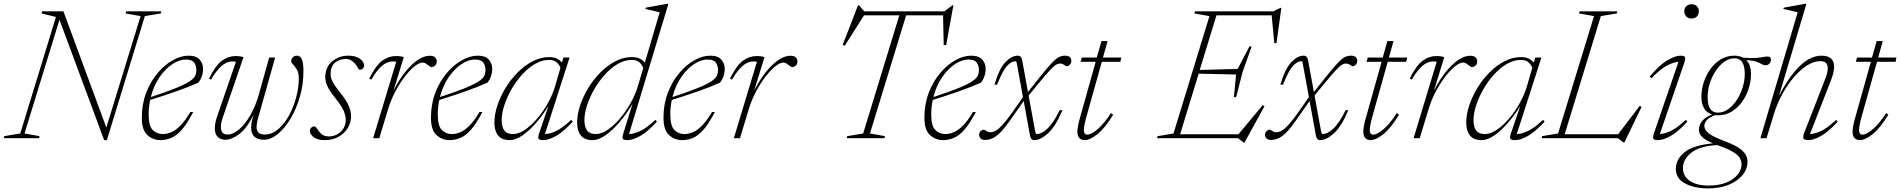

<svg xmlns="http://www.w3.org/2000/svg" viewBox="-47 -730 10036 1014"><path d="M718 -645 517.5 10H503L267 -625.5L82.5 -25L162 -11L159 0H-27L-24 -11L60 -25L248.5 -640.5L172 -659L175.5 -670H288L514.5 -56.5L695.5 -645L616 -659L619 -670H805L802 -659Z M973.5 -138.5Q942 -77.5 913.5 -45.2Q885 -13 857.2 -1.5Q829.5 10 800.5 10Q760.5 10 731.2 -16.8Q702 -43.5 702 -108Q702 -180 725 -240Q748 -300 785.2 -344Q822.5 -388 865.5 -412Q908.5 -436 949 -436Q989.5 -436 1007.5 -415.2Q1025.5 -394.5 1025.5 -366.5Q1025.5 -326 1000.5 -293.5Q951 -271 885.2 -248Q819.5 -225 746 -202Q738 -165 738 -126.5Q738 -65.5 759.2 -43.8Q780.5 -22 813 -22Q832.5 -22 855.2 -30.8Q878 -39.5 903.8 -64.8Q929.5 -90 958.5 -138.5ZM934 -415.5Q899.5 -415.5 862.5 -390.8Q825.5 -366 795 -321.5Q764.5 -277 749.5 -217.5Q835 -245.5 883.8 -265.5Q932.5 -285.5 955.2 -301Q978 -316.5 984 -330.2Q990 -344 990 -359.5Q990 -382.5 978.8 -399Q967.5 -415.5 934 -415.5Z M1374.5 -426H1406L1317 -109.5Q1308 -79 1308 -58.5Q1308 -19.5 1350.5 -19.5Q1389 -19.5 1422 -47.5Q1455 -75.5 1479.5 -120.5Q1504 -165.5 1517.5 -217Q1531 -268.5 1531 -315.5Q1531 -345 1521 -362Q1511 -379 1501 -389Q1491 -399 1491 -406.5Q1491 -420 1500.2 -428Q1509.5 -436 1521 -436Q1538.5 -436 1547 -417.2Q1555.5 -398.5 1555.5 -354Q1555.5 -284 1536.8 -219.2Q1518 -154.5 1487.2 -103.2Q1456.5 -52 1419.8 -22Q1383 8 1347 8Q1279.5 8 1279.5 -56.5Q1279.5 -81.5 1290 -117.5L1292 -123.5Q1256 -51 1216 -21.5Q1176 8 1143 8Q1120 8 1103.8 -6.2Q1087.5 -20.5 1087.5 -53Q1087.5 -80 1100.5 -117.5L1199 -403.5Q1196.5 -404.5 1192 -405Q1187.5 -405.5 1179 -405.5Q1149.5 -405.5 1121.8 -380.5Q1094 -355.5 1067.5 -309.5L1056.5 -315Q1092 -385.5 1125.5 -409.8Q1159 -434 1197.5 -434Q1209 -434 1221.5 -432.2Q1234 -430.5 1239 -428L1129.5 -109.5Q1119.5 -81 1119.5 -60Q1119.5 -19.5 1154.5 -19.5Q1184.5 -19.5 1216.2 -47Q1248 -74.5 1275.8 -123Q1303.5 -171.5 1321 -234.5Z M1612.5 -62.5Q1619.5 -62.5 1625.2 -53.5Q1631 -44.5 1640 -33Q1659 -9.5 1688.5 -9.5Q1726.5 -9.5 1752.8 -34.8Q1779 -60 1779 -96Q1779 -119 1767.8 -145.2Q1756.5 -171.5 1724.5 -211Q1692.5 -251 1681.8 -276Q1671 -301 1671 -322.5Q1671 -376 1707.2 -406Q1743.5 -436 1793 -436Q1832.5 -436 1854.2 -419.2Q1876 -402.5 1876 -384.5Q1876 -375 1870.2 -368.5Q1864.5 -362 1853 -362Q1848 -362 1842.8 -371.8Q1837.5 -381.5 1828.5 -393Q1819.5 -404.5 1807.2 -411.5Q1795 -418.5 1779 -418.5Q1745.5 -418.5 1722.2 -398.8Q1699 -379 1699 -339Q1699 -319 1710 -297.5Q1721 -276 1751 -239Q1781 -202 1794 -172.8Q1807 -143.5 1807 -115.5Q1807 -83 1789.8 -54.2Q1772.5 -25.5 1741.5 -7.8Q1710.5 10 1668.5 10Q1630 10 1609.8 -5.5Q1589.5 -21 1589.5 -38Q1589.5 -48 1596.5 -55.2Q1603.5 -62.5 1612.5 -62.5Z M2045.5 -403.5Q2043 -404.5 2038.5 -405Q2034 -405.5 2025.5 -405.5Q1996 -405.5 1968.2 -380.5Q1940.5 -355.5 1914 -309.5L1903 -315Q1938.5 -385.5 1972 -409.8Q2005.5 -434 2044 -434Q2070.5 -434 2085.5 -428L2031 -251.5Q2074 -335.5 2125.5 -385.5Q2177 -435.5 2223 -435.5Q2242 -435.5 2250.8 -427Q2259.5 -418.5 2259.5 -405Q2259.5 -391.5 2250.5 -383.5Q2241.5 -375.5 2231.5 -375.5Q2228 -375.5 2223.2 -378.8Q2218.5 -382 2213 -386.5Q2208 -391 2200.8 -395.2Q2193.5 -399.5 2185.5 -399.5Q2167 -399.5 2141.8 -379.2Q2116.5 -359 2090 -324.2Q2063.5 -289.5 2040.5 -246Q2017.5 -202.5 2003.5 -156.5L1956 0H1923.5Z M2500.5 -138.5Q2469 -77.5 2440.5 -45.2Q2412 -13 2384.2 -1.5Q2356.5 10 2327.5 10Q2287.5 10 2258.2 -16.8Q2229 -43.5 2229 -108Q2229 -180 2252 -240Q2275 -300 2312.2 -344Q2349.5 -388 2392.5 -412Q2435.5 -436 2476 -436Q2516.5 -436 2534.5 -415.2Q2552.5 -394.5 2552.5 -366.5Q2552.5 -326 2527.5 -293.5Q2478 -271 2412.2 -248Q2346.5 -225 2273 -202Q2265 -165 2265 -126.5Q2265 -65.5 2286.2 -43.8Q2307.5 -22 2340 -22Q2359.5 -22 2382.2 -30.8Q2405 -39.5 2430.8 -64.8Q2456.5 -90 2485.5 -138.5ZM2461 -415.5Q2426.5 -415.5 2389.5 -390.8Q2352.5 -366 2322 -321.5Q2291.5 -277 2276.5 -217.5Q2362 -245.5 2410.8 -265.5Q2459.5 -285.5 2482.2 -301Q2505 -316.5 2511 -330.2Q2517 -344 2517 -359.5Q2517 -382.5 2505.8 -399Q2494.5 -415.5 2461 -415.5Z M2801.5 -29.5 2849.5 -170.5Q2819 -121 2783.2 -80Q2747.5 -39 2711.8 -14.5Q2676 10 2646.5 10Q2602.5 10 2583.2 -15Q2564 -40 2564 -82Q2564 -125 2579.8 -172.8Q2595.5 -220.5 2623.2 -266Q2651 -311.5 2687.8 -348.2Q2724.5 -385 2766.8 -406.8Q2809 -428.5 2853 -428.5Q2877.5 -428.5 2893.5 -420.8Q2909.5 -413 2921 -400L2928.5 -426H2961L2831 -22Q2854 -22.5 2886.8 -36.5Q2919.5 -50.5 2969.5 -97L2978 -87.5Q2926.5 -32 2888 -11Q2849.5 10 2823 10Q2799.5 10 2796.5 1.5Q2793.5 -7 2801.5 -29.5ZM2602.5 -96Q2602.5 -59.5 2616.5 -40.8Q2630.5 -22 2663 -22Q2691.5 -22 2724.5 -44Q2757.5 -66 2789.2 -102.8Q2821 -139.5 2846.5 -185.2Q2872 -231 2886 -279L2913 -372.5Q2904.5 -392 2890.5 -402.8Q2876.5 -413.5 2852.5 -413.5Q2814.5 -413.5 2778 -392Q2741.5 -370.5 2709.8 -335.2Q2678 -300 2654 -257.8Q2630 -215.5 2616.2 -173.2Q2602.5 -131 2602.5 -96Z M3422.5 -87.5Q3371 -32 3332.5 -11Q3294 10 3267.5 10Q3244 10 3241.5 1.5Q3239 -7 3246 -29.5L3293.5 -182Q3263 -130 3226 -86.2Q3189 -42.5 3151.8 -16.2Q3114.5 10 3083.5 10Q3039.5 10 3020.2 -15Q3001 -40 3001 -82Q3001 -125 3016.8 -172.8Q3032.5 -220.5 3060.2 -266Q3088 -311.5 3124.8 -348.2Q3161.5 -385 3203.8 -406.8Q3246 -428.5 3290 -428.5Q3315 -428.5 3331.2 -420.8Q3347.5 -413 3358.5 -399L3437 -665L3361.5 -683L3363.5 -689.5L3474.5 -709.5H3483L3275 -22Q3298 -22.5 3331 -36.5Q3364 -50.5 3414 -97ZM3039.5 -96Q3039.5 -59.5 3053.5 -40.8Q3067.5 -22 3100 -22Q3128.5 -22 3161.2 -44Q3194 -66 3225.8 -102.8Q3257.5 -139.5 3283.2 -185.2Q3309 -231 3323 -279L3350.5 -371.5Q3341.5 -391.5 3327.5 -402.5Q3313.5 -413.5 3289.5 -413.5Q3251.5 -413.5 3215 -392Q3178.5 -370.5 3146.8 -335.2Q3115 -300 3091 -257.8Q3067 -215.5 3053.2 -173.2Q3039.5 -131 3039.5 -96Z M3728.5 -138.5Q3697 -77.5 3668.5 -45.2Q3640 -13 3612.2 -1.5Q3584.5 10 3555.5 10Q3515.5 10 3486.2 -16.8Q3457 -43.5 3457 -108Q3457 -180 3480 -240Q3503 -300 3540.2 -344Q3577.5 -388 3620.5 -412Q3663.5 -436 3704 -436Q3744.5 -436 3762.5 -415.2Q3780.5 -394.5 3780.5 -366.5Q3780.5 -326 3755.5 -293.5Q3706 -271 3640.2 -248Q3574.5 -225 3501 -202Q3493 -165 3493 -126.5Q3493 -65.5 3514.2 -43.8Q3535.5 -22 3568 -22Q3587.5 -22 3610.2 -30.8Q3633 -39.5 3658.8 -64.8Q3684.5 -90 3713.5 -138.5ZM3689 -415.5Q3654.5 -415.5 3617.5 -390.8Q3580.5 -366 3550 -321.5Q3519.5 -277 3504.5 -217.5Q3590 -245.5 3638.8 -265.5Q3687.5 -285.5 3710.2 -301Q3733 -316.5 3739 -330.2Q3745 -344 3745 -359.5Q3745 -382.5 3733.8 -399Q3722.5 -415.5 3689 -415.5Z M3950.5 -403.5Q3948 -404.5 3943.5 -405Q3939 -405.5 3930.5 -405.5Q3901 -405.5 3873.2 -380.5Q3845.5 -355.5 3819 -309.5L3808 -315Q3843.5 -385.5 3877 -409.8Q3910.5 -434 3949 -434Q3975.5 -434 3990.5 -428L3936 -251.5Q3979 -335.5 4030.5 -385.5Q4082 -435.5 4128 -435.5Q4147 -435.5 4155.8 -427Q4164.5 -418.5 4164.5 -405Q4164.5 -391.5 4155.5 -383.5Q4146.5 -375.5 4136.5 -375.5Q4133 -375.5 4128.2 -378.8Q4123.5 -382 4118 -386.5Q4113 -391 4105.8 -395.2Q4098.5 -399.5 4090.5 -399.5Q4072 -399.5 4046.8 -379.2Q4021.5 -359 3995 -324.2Q3968.5 -289.5 3945.5 -246Q3922.5 -202.5 3908.5 -156.5L3861 0H3828.5Z M4627 -11 4624 0H4424.5L4427.5 -11L4511.5 -25L4702.5 -649H4516L4414 -488L4403.5 -493.5L4484.5 -702H4489.5L4517.5 -670H4940L4983 -702H4988L4950 -492.5H4937L4933.5 -649H4738.5L4547.5 -25Z M5106.5 -138.5Q5075 -77.5 5046.5 -45.2Q5018 -13 4990.2 -1.5Q4962.5 10 4933.5 10Q4893.5 10 4864.2 -16.8Q4835 -43.5 4835 -108Q4835 -180 4858 -240Q4881 -300 4918.2 -344Q4955.5 -388 4998.5 -412Q5041.5 -436 5082 -436Q5122.5 -436 5140.5 -415.2Q5158.5 -394.5 5158.5 -366.5Q5158.5 -326 5133.5 -293.5Q5084 -271 5018.2 -248Q4952.5 -225 4879 -202Q4871 -165 4871 -126.5Q4871 -65.5 4892.2 -43.8Q4913.5 -22 4946 -22Q4965.5 -22 4988.2 -30.8Q5011 -39.5 5036.8 -64.8Q5062.5 -90 5091.5 -138.5ZM5067 -415.5Q5032.5 -415.5 4995.5 -390.8Q4958.5 -366 4928 -321.5Q4897.5 -277 4882.5 -217.5Q4968 -245.5 5016.8 -265.5Q5065.5 -285.5 5088.2 -301Q5111 -316.5 5117 -330.2Q5123 -344 5123 -359.5Q5123 -382.5 5111.8 -399Q5100.5 -415.5 5067 -415.5Z M5564 -148.5Q5529 -64 5488.8 -27Q5448.5 10 5416 10Q5405 10 5399.8 3.5Q5394.5 -3 5391.5 -20L5359.5 -196.5L5284 -89.5Q5242 -30 5213.5 -10.5Q5185 9 5157 9Q5140 9 5132 1.2Q5124 -6.5 5124 -18Q5124 -29.5 5131.8 -37.2Q5139.5 -45 5148.5 -45Q5152 -45 5155.5 -42.5Q5159 -40 5163 -37.5Q5172.5 -31.5 5183.5 -31.5Q5196.5 -31.5 5211.2 -39.5Q5226 -47.5 5247 -70Q5268 -92.5 5298 -135L5355.5 -217L5323.5 -393Q5322 -402 5320.2 -404.2Q5318.5 -406.5 5315.5 -406.5Q5294 -406.5 5271.2 -381.8Q5248.5 -357 5219 -283H5205Q5230 -368 5263 -402Q5296 -436 5328 -436Q5338.5 -436 5344 -429.5Q5349.5 -423 5352.5 -406L5382 -244L5447.5 -326.5Q5486 -374.5 5508.5 -398Q5531 -421.5 5546.2 -428.8Q5561.5 -436 5577.5 -436Q5611 -436 5611 -407.5Q5611 -396.5 5603.5 -388.5Q5596 -380.5 5586.5 -380.5Q5582.5 -380.5 5573.5 -387Q5563 -394.5 5550.5 -394.5Q5541.5 -394.5 5530.2 -388Q5519 -381.5 5497.5 -358.8Q5476 -336 5435 -286L5385.5 -225.5L5419.5 -38.5Q5421.5 -28.5 5423.2 -25.2Q5425 -22 5429.5 -22Q5453 -22 5483.8 -49.8Q5514.5 -77.5 5550 -148.5Z M5691 -115Q5677 -64 5677 -43Q5677 -19 5695.5 -19Q5717.5 -19 5752.5 -50Q5787.5 -81 5819.5 -132.5L5832 -124.5Q5788.5 -53 5748.8 -21.5Q5709 10 5683 10Q5643 10 5643 -35Q5643 -59.5 5655 -102L5739.5 -403.5H5660L5666.5 -426H5745.5L5770 -513H5802.5L5778 -426H5874.5L5870 -403.5H5772Z M6521.5 23 6491.5 0H6063.5L6066.5 -11L6150.5 -25L6340.5 -645L6261 -659L6264 -670H6677.5L6715.5 -688.5H6720L6694.5 -502.5L6683 -502L6669 -649H6377.5L6289 -360.5L6489.5 -366L6551.5 -484.5H6563.5L6515.5 -350.5L6481.5 -217H6469.5L6481 -336.5L6283.5 -341L6185.5 -21H6493.5L6621.5 -174.5L6631 -169L6525.5 23Z M7074 -148.5Q7039 -64 6998.8 -27Q6958.5 10 6926 10Q6915 10 6909.8 3.5Q6904.5 -3 6901.5 -20L6869.5 -196.5L6794 -89.5Q6752 -30 6723.5 -10.5Q6695 9 6667 9Q6650 9 6642 1.2Q6634 -6.5 6634 -18Q6634 -29.5 6641.8 -37.2Q6649.5 -45 6658.5 -45Q6662 -45 6665.5 -42.5Q6669 -40 6673 -37.5Q6682.5 -31.5 6693.5 -31.5Q6706.5 -31.5 6721.2 -39.5Q6736 -47.5 6757 -70Q6778 -92.5 6808 -135L6865.5 -217L6833.5 -393Q6832 -402 6830.2 -404.2Q6828.5 -406.5 6825.5 -406.5Q6804 -406.5 6781.2 -381.8Q6758.5 -357 6729 -283H6715Q6740 -368 6773 -402Q6806 -436 6838 -436Q6848.5 -436 6854 -429.5Q6859.5 -423 6862.5 -406L6892 -244L6957.5 -326.5Q6996 -374.5 7018.5 -398Q7041 -421.5 7056.2 -428.8Q7071.5 -436 7087.5 -436Q7121 -436 7121 -407.5Q7121 -396.5 7113.5 -388.5Q7106 -380.5 7096.5 -380.5Q7092.5 -380.5 7083.5 -387Q7073 -394.5 7060.5 -394.5Q7051.5 -394.5 7040.2 -388Q7029 -381.5 7007.5 -358.8Q6986 -336 6945 -286L6895.5 -225.5L6929.5 -38.5Q6931.5 -28.5 6933.2 -25.2Q6935 -22 6939.5 -22Q6963 -22 6993.8 -49.8Q7024.5 -77.5 7060 -148.5Z M7201 -115Q7187 -64 7187 -43Q7187 -19 7205.5 -19Q7227.5 -19 7262.5 -50Q7297.5 -81 7329.5 -132.5L7342 -124.5Q7298.5 -53 7258.8 -21.5Q7219 10 7193 10Q7153 10 7153 -35Q7153 -59.5 7165 -102L7249.5 -403.5H7170L7176.5 -426H7255.5L7280 -513H7312.5L7288 -426H7384.5L7380 -403.5H7282Z M7540.5 -403.5Q7538 -404.5 7533.5 -405Q7529 -405.5 7520.5 -405.5Q7491 -405.5 7463.2 -380.5Q7435.5 -355.5 7409 -309.5L7398 -315Q7433.5 -385.5 7467 -409.8Q7500.5 -434 7539 -434Q7565.5 -434 7580.5 -428L7526 -251.5Q7569 -335.5 7620.5 -385.5Q7672 -435.5 7718 -435.5Q7737 -435.5 7745.8 -427Q7754.5 -418.5 7754.5 -405Q7754.5 -391.5 7745.5 -383.5Q7736.5 -375.5 7726.5 -375.5Q7723 -375.5 7718.2 -378.8Q7713.5 -382 7708 -386.5Q7703 -391 7695.8 -395.2Q7688.5 -399.5 7680.5 -399.5Q7662 -399.5 7636.8 -379.2Q7611.5 -359 7585 -324.2Q7558.5 -289.5 7535.5 -246Q7512.5 -202.5 7498.5 -156.5L7451 0H7418.5Z M7934 -29.5 7982 -170.5Q7951.5 -121 7915.8 -80Q7880 -39 7844.2 -14.5Q7808.5 10 7779 10Q7735 10 7715.8 -15Q7696.5 -40 7696.5 -82Q7696.5 -125 7712.2 -172.8Q7728 -220.5 7755.8 -266Q7783.5 -311.5 7820.2 -348.2Q7857 -385 7899.2 -406.8Q7941.5 -428.5 7985.5 -428.5Q8010 -428.5 8026 -420.8Q8042 -413 8053.5 -400L8061 -426H8093.5L7963.5 -22Q7986.5 -22.5 8019.2 -36.5Q8052 -50.5 8102 -97L8110.5 -87.5Q8059 -32 8020.5 -11Q7982 10 7955.5 10Q7932 10 7929 1.5Q7926 -7 7934 -29.5ZM7735 -96Q7735 -59.5 7749 -40.8Q7763 -22 7795.5 -22Q7824 -22 7857 -44Q7890 -66 7921.8 -102.8Q7953.5 -139.5 7979 -185.2Q8004.5 -231 8018.5 -279L8045.5 -372.5Q8037 -392 8023 -402.8Q8009 -413.5 7985 -413.5Q7947 -413.5 7910.5 -392Q7874 -370.5 7842.2 -335.2Q7810.5 -300 7786.5 -257.8Q7762.5 -215.5 7748.8 -173.2Q7735 -131 7735 -96Z M8407.5 -645 8216.5 -21H8498.5L8613 -171L8622.5 -165.5L8531.5 23H8527.5L8497.5 0H8094.5L8097.5 -11L8181.5 -25L8371.5 -645L8292 -659L8295 -670H8494.5L8491.5 -659Z M8848 -670.5Q8848 -686.5 8858.8 -697Q8869.5 -707.5 8886.5 -707.5Q8904.5 -707.5 8914.8 -697Q8925 -686.5 8925 -670.5Q8925 -654 8914.8 -643Q8904.5 -632 8886.5 -632Q8869.5 -632 8858.8 -643Q8848 -654 8848 -670.5ZM8689 -29.5 8817.5 -403.5Q8793 -402 8759.2 -385.2Q8725.5 -368.5 8674.5 -317L8665.5 -326Q8720.5 -390.5 8761.5 -413.2Q8802.5 -436 8827 -436Q8849.5 -436 8852.2 -427.2Q8855 -418.5 8847.5 -396.5L8719 -22Q8742 -23 8774.5 -37.2Q8807 -51.5 8856 -97L8864.5 -87.5Q8813 -32 8774.5 -11Q8736 10 8709.5 10Q8687 10 8684.2 1.2Q8681.5 -7.5 8689 -29.5Z M8975 265Q8901 265 8852.2 238.8Q8803.5 212.5 8803.5 162Q8803.5 112 8848.8 74.5Q8894 37 9000 27Q8954.5 7.5 8940 -9Q8925.5 -25.5 8925.5 -43.5Q8925.5 -98.5 8995 -125.5Q8966.5 -134 8952.5 -158.5Q8938.5 -183 8938.5 -218Q8938.5 -256.5 8950.8 -295Q8963 -333.5 8986 -365.2Q9009 -397 9041 -416.5Q9073 -436 9112.5 -436Q9139.5 -436 9158.5 -425.5Q9198.5 -422 9222.8 -423.8Q9247 -425.5 9261.8 -428.5Q9276.5 -431.5 9288.5 -431.5Q9306 -431.5 9306 -414.5Q9306 -403.5 9297.8 -394.2Q9289.5 -385 9276.5 -385Q9267.5 -385 9257.8 -391Q9248 -397 9229.2 -403.8Q9210.5 -410.5 9175.5 -413Q9200.5 -387.5 9200.5 -339Q9200.5 -301 9188.2 -262.2Q9176 -223.5 9153 -191.8Q9130 -160 9098 -140.5Q9066 -121 9026.5 -121Q9018.5 -121 9011 -122Q8979 -110.5 8966.5 -95.2Q8954 -80 8954 -65Q8954 -43.5 8978.2 -25Q9002.5 -6.5 9058 14Q9127 39.5 9154.5 65.2Q9182 91 9182 123.5Q9182 163 9155.5 195Q9129 227 9082.5 246Q9036 265 8975 265ZM9026.5 -135Q9054.5 -135 9080 -153.5Q9105.5 -172 9125.2 -202Q9145 -232 9156.2 -267.8Q9167.5 -303.5 9167.5 -338.5Q9167.5 -382 9154 -402Q9140.5 -422 9112.5 -422Q9084.5 -422 9059 -403.5Q9033.5 -385 9013.8 -355Q8994 -325 8982.8 -289.2Q8971.5 -253.5 8971.5 -218.5Q8971.5 -175 8985 -155Q8998.5 -135 9026.5 -135ZM8841 157.5Q8841 200.5 8877.2 225.2Q8913.5 250 8975.5 250Q9032 250 9071 233.8Q9110 217.5 9130.2 191.8Q9150.5 166 9150.5 138Q9150.5 121 9141.8 105.5Q9133 90 9109 74.5Q9085 59 9038 42Q9029.5 39 9022 36Q8928.5 41.5 8884.8 76.8Q8841 112 8841 157.5Z M9321 -126.5 9282.5 0H9250L9447 -665L9371.5 -683L9373.5 -689.5L9484.5 -709.5H9493L9348.5 -224.5Q9391.5 -305.5 9430.5 -351.8Q9469.5 -398 9504.8 -417Q9540 -436 9571.5 -436Q9607.5 -436 9623.5 -420.5Q9639.5 -405 9639.5 -377.5Q9639.5 -347 9621.5 -302.5L9512 -22Q9535 -22.5 9567.8 -36.8Q9600.5 -51 9650 -97L9658.5 -87.5Q9607 -32 9568.5 -11Q9530 10 9503.5 10Q9482 10 9477.8 1Q9473.5 -8 9482 -29.5L9592 -312Q9606 -348 9606 -370Q9606 -407 9565.5 -407Q9532 -407 9496.2 -384.2Q9460.5 -361.5 9426.8 -322.2Q9393 -283 9365.5 -232.5Q9338 -182 9321 -126.5Z M9785 -115Q9771 -64 9771 -43Q9771 -19 9789.5 -19Q9811.5 -19 9846.5 -50Q9881.5 -81 9913.5 -132.5L9926 -124.5Q9882.5 -53 9842.8 -21.5Q9803 10 9777 10Q9737 10 9737 -35Q9737 -59.5 9749 -102L9833.5 -403.5H9754L9760.5 -426H9839.5L9864 -513H9896.5L9872 -426H9968.5L9964 -403.5H9866Z"/></svg>

Font: Newsreader Text ExtraLight
Style: Italic
Weight: 275
Italic angle: -17°
Designer: Hugues Gentile
Foundry: Production Type
Version: Version 1.001